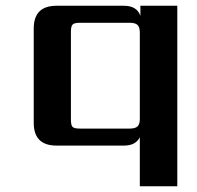

<svg xmlns="http://www.w3.org/2000/svg" viewBox="-20 -505 685 666"><path d="M257 -59H430Q449 -59 457 -66.5Q465 -74 465 -92V-392Q465 -411 457 -418.5Q449 -426 430 -426H257Q238 -426 232 -420Q226 -414 226 -395V-90Q226 -70 232 -64.5Q238 -59 257 -59ZM467 -485H595V141H465V-29Q451 0 410 0H176Q97 0 97 -79V-406Q97 -485 176 -485H410Q455 -485 467 -450Z"/></svg>

Font: Sarpanch SemiBold
Style: Regular
Weight: 600
Designer: Manushi Parikh (Devanagari and Latin), Jyotish Sonowal (Devanagari)
Foundry: Indian Type Foundry
Version: Version 2.004;PS 1.0;hotconv 1.0.78;makeotf.lib2.5.61930; tt